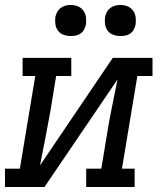

<svg xmlns="http://www.w3.org/2000/svg" viewBox="-30 -753 650 773"><path d="M-10 0V-74H50L112 -447H61V-520H257V-447H196L174 -312Q164 -255 153 -199Q142 -143 131 -87L424 -520H584V-447H523L461 -74H512V0H317V-74H378L400 -208Q409 -265 420.5 -321Q432 -377 443 -433L149 0ZM455 -608Q440 -608 426 -613Q412 -618 403.5 -629.5Q395 -641 393 -655.5Q391 -670 393 -685Q395 -695 400.5 -705Q406 -715 415 -721.5Q424 -728 434 -730.5Q444 -733 455 -733Q470 -733 483.5 -727.5Q497 -722 505.5 -710.5Q514 -699 516 -684.5Q518 -670 516 -655Q514 -645 509 -635Q504 -625 495 -618.5Q486 -612 475.5 -610Q465 -608 455 -608ZM255 -608Q240 -608 226 -613Q212 -618 203.5 -629.5Q195 -641 193 -655.5Q191 -670 193 -685Q195 -695 200.5 -705Q206 -715 215 -721.5Q224 -728 234 -730.5Q244 -733 255 -733Q270 -733 283.5 -727.5Q297 -722 305.5 -710.5Q314 -699 316 -684.5Q318 -670 316 -655Q314 -645 309 -635Q304 -625 295 -618.5Q286 -612 275.5 -610Q265 -608 255 -608Z"/></svg>

Font: Iosevka Etoile Oblique
Style: Regular
Weight: 400
Italic angle: -9°
Designer: Belleve Invis
Foundry: Belleve Invis
Version: Version 15.5.2; ttfautohint (v1.8.4)